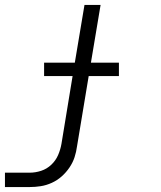

<svg xmlns="http://www.w3.org/2000/svg" viewBox="-28 -540 648 775"><path d="M-8 215V157H92Q115 157 138 149.5Q161 142 179 125Q197 108 206.5 86Q216 64 220 41L265 -233H150V-287H274L313 -520H378L339 -287H452V-233H330L283 50Q280 73 273 94.5Q266 116 252.5 136Q239 156 221 172Q203 188 181 198Q159 208 136.5 211.5Q114 215 92 215Z"/></svg>

Font: Iosevka Light Extended Oblique
Style: Regular
Weight: 300
Width: 7
Italic angle: -9°
Monospace: yes
Designer: Belleve Invis
Foundry: Belleve Invis
Version: Version 32.5.0; ttfautohint (v1.8.4)